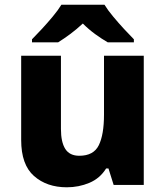

<svg xmlns="http://www.w3.org/2000/svg" viewBox="-20 -786 703 816"><path d="M591 -549V0H463L441 -70H431Q405 -28 360 -9Q315 10 264 10Q179 10 124.5 -38Q70 -86 70 -191V-549H239V-238Q239 -182 257.5 -153Q276 -124 317 -124Q378 -124 400 -169Q422 -214 422 -299V-549ZM424 -766Q438 -743 461 -715.5Q484 -688 507.5 -662.5Q531 -637 549 -619V-606H438Q412 -621 384.5 -641Q357 -661 332 -686Q305 -661 279.5 -642Q254 -623 227 -606H116V-619Q135 -638 158.5 -663.5Q182 -689 204.5 -716Q227 -743 241 -766Z"/></svg>

Font: Noto Sans Malayalam ExtraBold
Style: Regular
Weight: 800
Designer: Jelle Bosma - Monotype Design Team
Foundry: Monotype Imaging Inc.
Version: Version 2.104; ttfautohint (v1.8.4.7-5d5b)